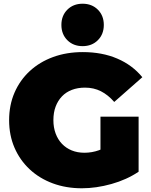

<svg xmlns="http://www.w3.org/2000/svg" viewBox="-20 -996 809 1032"><path d="M420 16Q335 16 263.5 -10.5Q192 -37 139.5 -86Q87 -135 58 -202Q29 -269 29 -350Q29 -431 58 -498Q87 -565 140 -614Q193 -663 265.5 -689.5Q338 -716 425 -716Q529 -716 610.5 -681Q692 -646 745 -581L594 -448Q561 -486 522.5 -505.5Q484 -525 437 -525Q398 -525 366.5 -513Q335 -501 313 -478Q291 -455 279 -423Q267 -391 267 -350Q267 -311 279 -278.5Q291 -246 313 -223Q335 -200 365.5 -187.5Q396 -175 434 -175Q474 -175 512 -188.5Q550 -202 593 -235L725 -73Q661 -30 579 -7Q497 16 420 16ZM520 -103V-369H725V-73ZM424 -748Q374 -748 342 -780Q310 -812 310 -862Q310 -912 342 -944Q374 -976 424 -976Q474 -976 506 -944Q538 -912 538 -862Q538 -812 506 -780Q474 -748 424 -748Z"/></svg>

Font: MOST Montserrat Black
Style: Regular
Weight: 900
Designer: Julieta Ulanovsky
Foundry: Julieta Ulanovsky
Version: Version 8.000;March 11, 2024;FontCreator 15.0.0.2926 64-bit